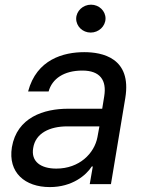

<svg xmlns="http://www.w3.org/2000/svg" viewBox="-20 -771 605 804"><path d="M188.6 12.4C282.7 12.4 340.9 -37.3 364.3 -73.9H368.6L355.8 0H444.6L504.6 -360.1C532.7 -529.8 406.6 -552.6 332.7 -552.6C246.4 -552.6 133.2 -522.7 97.7 -388.1H183.6C198.2 -441.1 247.5 -475.5 324.9 -475.5C399.5 -475.5 427.2 -434.7 416.5 -368.3L408 -315.7H265.3C163.4 -315.7 51.1 -279.5 29.8 -154.5C12.8 -47.9 84.9 12.4 188.6 12.4ZM119 -151.3C128.6 -213.4 188.2 -241.8 261.7 -241.8H396.3L388.1 -197.1C375.4 -128.9 312.5 -65 215.9 -65C150.6 -65 109 -94.5 119 -151.3ZM299 -693.2C298.7 -660.9 326 -634.6 359.7 -634.6C393.5 -634.6 421.5 -660.9 421.9 -693.2C422.2 -725.1 394.9 -751.4 361.2 -751.4C327.4 -751.4 299.4 -725.1 299 -693.2Z"/></svg>

Font: Margiela Sans Text
Style: Italic
Weight: 400
Italic angle: -9.39999°
Designer: Stefan Endress, Andreas Faust
Version: Version 1.100;FEAKit 1.0